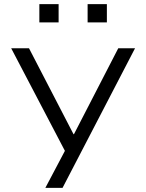

<svg xmlns="http://www.w3.org/2000/svg" viewBox="-20 -727 707 927"><path d="M199 180 311 -32V35L34 -494H120L335 -79H337L551 -494H632L282 180ZM403 -619V-707H496V-619ZM170 -619V-707H263V-619Z"/></svg>

Font: Nunito Sans 7pt Expanded Light
Style: Regular
Weight: 300
Width: 7
Designer: Vernon Adams
Foundry: Vernon Adams
Version: Version 3.101;gftools[0.9.27]